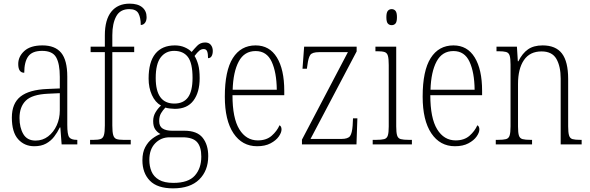

<svg xmlns="http://www.w3.org/2000/svg" viewBox="-20 -792 3234 1053"><path d="M168 10Q114 10 79.5 -28.5Q45 -67 45 -147Q45 -225 92.5 -262.5Q140 -300 239 -304L308 -307V-371Q308 -442 288 -477.5Q268 -513 211 -513Q157 -513 135 -483Q113 -453 113 -393Q80 -393 80 -441Q80 -482 113.5 -512.5Q147 -543 213 -543Q282 -543 315.5 -502.5Q349 -462 349 -372V-107Q349 -54 359.5 -39.5Q370 -25 401 -25H404V0H318L311 -93H308Q295 -66 277 -42.5Q259 -19 232.5 -4.5Q206 10 168 10ZM175 -21Q214 -21 244 -44Q274 -67 291 -104.5Q308 -142 308 -186V-281L243 -278Q156 -274 121.5 -240Q87 -206 87 -145Q87 -92 108 -56.5Q129 -21 175 -21Z M474 0V-25H494Q518 -25 531.5 -29.5Q545 -34 550 -51Q555 -68 555 -104V-506H477V-536H555V-598Q555 -684 590.5 -728Q626 -772 691 -772Q736 -772 760 -752Q784 -732 784 -698Q784 -678 775 -666.5Q766 -655 752 -655Q752 -694 739.5 -718Q727 -742 689 -742Q639 -742 617.5 -702.5Q596 -663 596 -599V-536H716V-506H596V-104Q596 -68 601 -51Q606 -34 619 -29.5Q632 -25 657 -25H697V0Z M929 241Q843 241 802 199Q761 157 761 87Q761 44 776.5 15Q792 -14 815 -31.5Q838 -49 860 -57Q844 -65 832 -81.5Q820 -98 820 -128Q820 -155 833.5 -177Q847 -199 863 -213Q831 -231 813 -271Q795 -311 795 -361Q795 -452 832 -497.5Q869 -543 939 -543Q969 -543 993 -532.5Q1017 -522 1031 -507Q1044 -523 1061.5 -541Q1079 -559 1105 -559Q1126 -559 1136.5 -545.5Q1147 -532 1147 -513Q1147 -495 1140.5 -484Q1134 -473 1121 -473Q1121 -498 1116 -510.5Q1111 -523 1097 -523Q1084 -523 1073 -514Q1062 -505 1047 -485Q1059 -466 1067 -437.5Q1075 -409 1075 -363Q1075 -286 1041 -240.5Q1007 -195 939 -195Q928 -195 911.5 -197Q895 -199 887 -202Q874 -189 863.5 -171.5Q853 -154 853 -128Q853 -99 872 -87Q891 -75 924 -75H991Q1061 -75 1091.5 -36.5Q1122 2 1122 64Q1122 144 1072.5 192.5Q1023 241 929 241ZM936 -224Q986 -224 1011 -258Q1036 -292 1036 -365Q1036 -446 1010.5 -479.5Q985 -513 935 -513Q889 -513 861.5 -477.5Q834 -442 834 -364Q834 -224 936 -224ZM931 211Q1013 211 1048.5 171Q1084 131 1084 67Q1084 13 1060.5 -13Q1037 -39 981 -39H910Q863 -39 831 -6Q799 27 799 85Q799 120 811 148.5Q823 177 852 194Q881 211 931 211Z M1390 10Q1308 10 1260.5 -61Q1213 -132 1213 -262Q1213 -404 1257 -473.5Q1301 -543 1382 -543Q1458 -543 1498.5 -477Q1539 -411 1539 -294V-270H1255Q1255 -144 1292.5 -83Q1330 -22 1394 -22Q1441 -22 1470 -47.5Q1499 -73 1513 -105Q1524 -99 1524 -82Q1524 -65 1509 -43.5Q1494 -22 1464 -6Q1434 10 1390 10ZM1498 -300Q1497 -395 1470 -453.5Q1443 -512 1382 -512Q1320 -512 1289.5 -455Q1259 -398 1256 -300Z M1636 0V-26L1888 -506H1730Q1692 -506 1681.5 -490.5Q1671 -475 1666 -435L1663 -415H1639L1648 -536H1936V-510L1683 -30H1852Q1889 -30 1900 -46Q1911 -62 1914 -103L1916 -143H1940L1935 0Z M2128 -654Q2115 -654 2107 -663Q2099 -672 2099 -698Q2099 -723 2107 -732.5Q2115 -742 2128 -742Q2141 -742 2149 -732.5Q2157 -723 2157 -698Q2157 -672 2149 -663Q2141 -654 2128 -654ZM2024 0V-25H2043Q2072 -25 2087 -29Q2102 -33 2107 -49Q2112 -65 2112 -98V-435Q2112 -469 2107.5 -485.5Q2103 -502 2089.5 -506.5Q2076 -511 2049 -511H2039V-536H2153V-99Q2153 -65 2158 -49Q2163 -33 2178 -29Q2193 -25 2222 -25H2239V0Z M2475 10Q2393 10 2345.5 -61Q2298 -132 2298 -262Q2298 -404 2342 -473.5Q2386 -543 2467 -543Q2543 -543 2583.5 -477Q2624 -411 2624 -294V-270H2340Q2340 -144 2377.5 -83Q2415 -22 2479 -22Q2526 -22 2555 -47.5Q2584 -73 2598 -105Q2609 -99 2609 -82Q2609 -65 2594 -43.5Q2579 -22 2549 -6Q2519 10 2475 10ZM2583 -300Q2582 -395 2555 -453.5Q2528 -512 2467 -512Q2405 -512 2374.5 -455Q2344 -398 2341 -300Z M2699 0V-25H2711Q2740 -25 2755 -29Q2770 -33 2775 -49Q2780 -65 2780 -99V-438Q2780 -472 2775 -487.5Q2770 -503 2755.5 -507Q2741 -511 2713 -511H2703V-536H2815L2820 -456H2823Q2845 -500 2876 -521.5Q2907 -543 2956 -543Q3028 -543 3062 -498.5Q3096 -454 3096 -359V-99Q3096 -65 3101 -49Q3106 -33 3120 -29Q3134 -25 3163 -25H3170V0H3055V-361Q3055 -428 3031.5 -469Q3008 -510 2950 -510Q2886 -510 2853.5 -462.5Q2821 -415 2821 -331V-98Q2821 -64 2826 -48.5Q2831 -33 2846 -29Q2861 -25 2890 -25H2898V0Z"/></svg>

Font: Noto Serif Sinhala Condensed ExtraLight
Style: Regular
Weight: 200
Width: 3
Designer: Jelle Bosma - Monotype Design Team
Foundry: Monotype Imaging Inc.
Version: Version 2.007; ttfautohint (v1.8.4.7-5d5b)